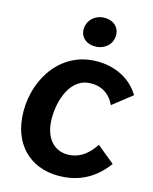

<svg xmlns="http://www.w3.org/2000/svg" viewBox="-83 -790 687 863"><g transform="rotate(10 260.5 -358.5)"><path d="M270 10C351 10 419 -23 474 -86L398 -160C367 -121 330 -92 277 -92C209 -92 168 -143 168 -220C168 -300 209 -426 305 -426C363 -426 402 -395 420 -345L515 -407C475 -489 391 -529 302 -529C141 -529 37 -378 37 -221C37 -81 128 10 270 10ZM312 -592C354 -592 389 -621 389 -665C389 -700 361 -727 317 -727C275 -727 240 -696 240 -653C240 -618 269 -592 312 -592Z"/></g></svg>

Font: Fixel Text 20240404 SemiBold
Style: Italic
Weight: 600
Width: 4
Italic angle: -10°
Designer: AlfaBravo + MacPaw
Foundry: Kyrylo Tkachov, Marchela Mozhyna, Serhii Makarenko, Maria Weinstein, Zakhar Kryvoshyya
Version: Version 1.211;Glyphs 3.2 (3225)